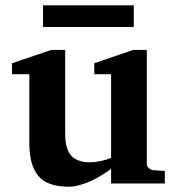

<svg xmlns="http://www.w3.org/2000/svg" viewBox="-20 -687 660 719"><path d="M597.2 0H396V-55.2Q392.6 -52.2 386.5 -47.9Q380.4 -43.5 361.6 -31.7Q342.8 -20 324.7 -11.2Q306.6 -2.4 282.5 4.9Q258.3 12.2 237.8 12.2Q156.2 12.2 123 -28.8Q89.8 -69.8 89.8 -150.9V-409.2H24.9V-450.2L171.9 -500H224.1V-189.9Q224.1 -172.4 225.3 -159.4Q226.6 -146.5 231.9 -130.4Q237.3 -114.3 246.8 -103.8Q256.3 -93.3 273.9 -86.2Q291.5 -79.1 315.9 -79.1Q334.5 -79.1 354.5 -83.5Q374.5 -87.9 385.3 -91.8L396 -96.2V-409.2H333V-450.2L479 -500H529.8V-73.2Q529.8 -64.5 536.9 -57.6Q543.9 -50.8 553.2 -49.8L597.2 -46.9ZM481 -585.9H141.1V-667H481Z"/></svg>

Font: Veleka
Style: Bold
Weight: 700
Designer: Stefan Peev, Context Ltd, 2016; SIL International, 1997-2014.
Foundry: Stefan Peev, Context Ltd, 2016
Version: Version 1.000